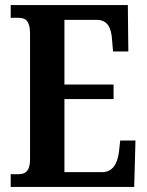

<svg xmlns="http://www.w3.org/2000/svg" viewBox="-20 -734 576 754"><path d="M22 0H507L512 -182H452L447 -136C441 -92 423 -58 381 -58H233V-345H426V-402H233V-656H359C402 -656 417 -626 420 -578L424 -532H484L482 -714H22V-664H53C77 -664 98 -656 98 -601V-108C98 -65 82 -50 54 -50H22Z"/></svg>

Font: Noto Serif Khmer ExtraCondensed
Style: Bold
Weight: 700
Width: 2
Designer: Danh Hong and the Monotype Design Team
Foundry: Monotype Imaging Inc.
Version: Version 2.004